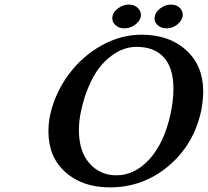

<svg xmlns="http://www.w3.org/2000/svg" viewBox="-20 -810 909 840"><path d="M577.1 -605Q549.8 -605 522.5 -595.7Q495.1 -586.4 466.6 -565.2Q438 -543.9 413.8 -512.7Q389.6 -481.4 368.7 -433.3Q347.7 -385.3 335 -326.2Q325.2 -282.2 325.2 -241.2Q325.2 -147.5 371.6 -95.2Q418 -43 488.8 -43Q569.3 -43 633.8 -113.5Q698.2 -184.1 726.1 -311Q738.8 -371.6 738.8 -420.9Q738.8 -513.2 696.8 -559.1Q654.8 -605 577.1 -605ZM860.8 -328.1Q829.1 -178.2 717.8 -84.2Q606.4 9.8 460 9.8Q341.3 9.8 266.6 -56.4Q191.9 -122.6 191.9 -234.9Q191.9 -274.4 200.2 -311Q222.2 -405.8 281.2 -485.1Q340.3 -564.5 424.6 -611.3Q508.8 -658.2 599.1 -658.2Q720.2 -658.2 794.7 -590.3Q869.1 -522.5 869.1 -409.2Q869.1 -375.5 860.8 -328.1ZM657.2 -738.8Q661.1 -758.8 682.6 -774.4Q704.1 -790 728 -790Q753.4 -790 768.1 -774.2Q782.7 -758.3 778.8 -736.8Q773.4 -715.8 753.2 -700.9Q732.9 -686 708 -686Q683.6 -686 668 -701.7Q652.3 -717.3 657.2 -738.8ZM472.2 -738.8Q475.6 -758.8 497.6 -774.4Q519.5 -790 543.9 -790Q568.8 -790 584 -774.2Q599.1 -758.3 596.2 -736.8Q590.8 -715.8 569.8 -700.9Q548.8 -686 523.9 -686Q499 -686 483.4 -701.7Q467.8 -717.3 472.2 -738.8Z"/></svg>

Font: Linear Smooth
Style: Bold Italic
Weight: 700
Designer: Philipp H. Poll, Flanker
Foundry: Philipp H. Poll, reworked by Flanker
Version: Version 1.061 | FøM Fix